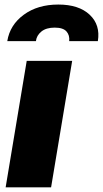

<svg xmlns="http://www.w3.org/2000/svg" viewBox="-20 -808 444 828"><path d="M4.3 0 95.2 -545.5H291.2L200.3 0ZM11.4 -630.7Q22.7 -700.6 82.6 -744.5Q142.4 -788.4 231.5 -788.4Q320 -788.4 366.7 -744.5Q413.4 -700.6 402 -630.7H278.4Q281.2 -655.9 266.7 -672.4Q252.1 -688.9 215.9 -688.9Q179.3 -688.9 158.6 -672.1Q137.8 -655.2 134.9 -630.7Z"/></svg>

Font: Karasuma Gothic
Style: Italic
Weight: 900
Italic angle: -9.39999°
Designer: Rasmus Andersson / Ryoko Nishizuka
Foundry: Genbu
Version: Version 1.00